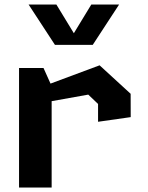

<svg xmlns="http://www.w3.org/2000/svg" viewBox="-20 -838 660 858"><path d="M418.2 -373.5 374.4 -415.2 134.2 -372.2V-437.8L425.1 -546.1L563.8 -418.9L564.1 -314.6L418.2 -293.8ZM65.1 -534.2H174.4L210.8 -453.2V0H65.1ZM225.6 -637.4H394.4L512.2 -817.7H388L310 -689.5L232 -817.7H107.8Z"/></svg>

Font: Monaspace Krypton Var
Style: Regular
Weight: 400
Designer: Riley Cran and the Lettermatic Team
Version: Version 1.101 (Monaspace Krypton Var)